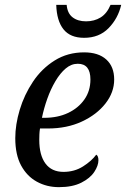

<svg xmlns="http://www.w3.org/2000/svg" viewBox="-20 -762 520 792"><path d="M223 10Q173 10 132 -12.5Q91 -35 67 -79.5Q43 -124 43 -192Q43 -248 61.5 -309.5Q80 -371 116 -425Q152 -479 205.5 -512.5Q259 -546 327 -546Q386 -546 418.5 -516.5Q451 -487 451 -434Q451 -381 415 -335Q379 -289 317.5 -260.5Q256 -232 178 -232H145Q143 -220 142.5 -207.5Q142 -195 142 -185Q142 -122 167.5 -87.5Q193 -53 242 -53Q287 -53 322.5 -75.5Q358 -98 377 -124Q386 -119 386 -101Q386 -79 369 -53Q352 -27 315.5 -8.5Q279 10 223 10ZM163 -276Q218 -276 260.5 -296Q303 -316 328 -351.5Q353 -387 353 -434Q353 -499 301 -499Q274 -499 251 -479.5Q228 -460 208.5 -427Q189 -394 175 -354.5Q161 -315 153 -276ZM327 -606Q270 -606 242 -641Q214 -676 212 -742H255Q258 -707 279.5 -690.5Q301 -674 335 -674Q369 -674 395 -690Q421 -706 436 -742H480Q467 -686 428 -646Q389 -606 327 -606Z"/></svg>

Font: Noto Serif SemiCondensed
Style: Italic
Weight: 400
Width: 4
Italic angle: -12°
Designer: Monotype Design Team
Foundry: Monotype Imaging Inc.
Version: Version 2.013